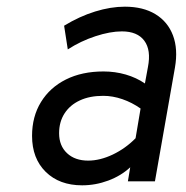

<svg xmlns="http://www.w3.org/2000/svg" viewBox="-20 -543 556 575"><path d="M226 12Q158 12 117 -28.2Q76 -68.5 76 -136Q76 -194 102.8 -237.5Q129.5 -281 177.5 -305Q225.5 -329 290 -329Q324.5 -329 356.5 -319.8Q388.5 -310.5 414 -293L423 -342Q433 -393 412.2 -421Q391.5 -449 345 -449Q310 -449 265.8 -434.5Q221.5 -420 183 -395L172 -466Q218 -494 264.8 -508.5Q311.5 -523 354 -523Q408.5 -523 445.5 -500.5Q482.5 -478 498 -437Q513.5 -396 504 -341L444 0H363L370 -42Q342.5 -16.5 304.2 -2.2Q266 12 226 12ZM244 -62Q279.5 -62 317.8 -80.2Q356 -98.5 386 -129L401 -218Q375.5 -236 346.5 -246Q317.5 -256 289 -256Q248.5 -256 219 -242.2Q189.5 -228.5 173.2 -203.2Q157 -178 157 -144Q157 -106.5 180.8 -84.2Q204.5 -62 244 -62Z"/></svg>

Font: Overpass
Style: Italic
Weight: 400
Italic angle: -10°
Designer: Delve Withrington, Dave Bailey, Thomas Jockin
Foundry: Delve Fonts LLC
Version: Version 4.000